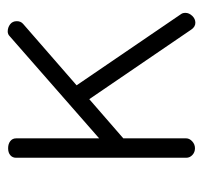

<svg xmlns="http://www.w3.org/2000/svg" viewBox="-34 -478 514 485"><g transform="rotate(-90 222.5 -236.0)"><path d="M432 -24Q432 -15 424.5 -7Q417 1 407 1Q397 1 390 -9L214 -267L115 -181V-22Q115 -14 107.5 -7Q100 0 90 0Q80 0 73 -6.5Q66 -13 66 -22V-452Q66 -461 72.5 -466.5Q79 -472 90 -472Q101 -472 108 -466.5Q115 -461 115 -452V-242L373 -468Q378 -473 385 -473Q395 -473 403 -467Q411 -461 411 -450Q411 -440 404 -434L249 -299L429 -35Q432 -31 432 -24Z"/></g></svg>

Font: Dosis
Style: Regular
Weight: 400
Designer: Edgar Tolentino, Pablo Impallari, Igino Marini
Foundry: Edgar Tolentino, Pablo Impallari, Igino Marini
Version: Version 1.007;Glyphs 3.1.1 (3134)